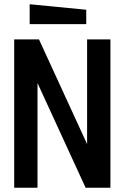

<svg xmlns="http://www.w3.org/2000/svg" viewBox="-20 -886 588 906"><path d="M47 0V-700H164L391 -206V-700H501V0H384L157 -494V0ZM387 -772H120V-866L387 -840Z"/></svg>

Font: Tektur SemiCondensed Medium
Style: Regular
Weight: 500
Width: 4
Designer: Adam Jagosz
Foundry: Adam Jagosz
Version: Version 1.005;gftools[0.9.30]